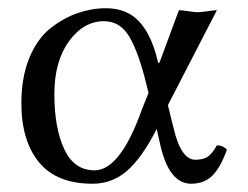

<svg xmlns="http://www.w3.org/2000/svg" viewBox="-20 -439 606 469"><path d="M390.1 -182.1 403.8 -127Q421.9 -48.8 457 -48.8Q476.1 -48.8 487.1 -55.9Q498 -63 509.8 -84Q524.9 -84 534.2 -73.2Q518.1 -28.3 498 -9.3Q478 9.8 446.8 9.8Q392.6 9.8 371.1 -86.9L362.8 -124Q326.7 -53.2 290.3 -21.7Q253.9 9.8 206.1 9.8Q118.2 9.8 75.2 -42.7Q32.2 -95.2 32.2 -187Q32.2 -250 51.5 -297.1Q70.8 -344.2 102.8 -369.6Q134.8 -395 169.4 -407Q204.1 -418.9 238.8 -418.9Q289.6 -418.9 319.8 -386.5Q350.1 -354 365.2 -290Q367.2 -280.8 370.6 -288.6Q371.1 -289.6 371.6 -291.5L417 -414.1Q423.8 -414.1 439.9 -411.6Q456.1 -409.2 463.1 -409.2Q470.2 -409.2 487.1 -411.6Q503.9 -414.1 509.8 -414.1ZM342.8 -211.9 337.9 -231.9Q318.8 -310.1 296.4 -348.6Q273.9 -387.2 233.9 -387.2Q184.1 -387.2 148.4 -338.1Q112.8 -289.1 112.8 -209Q112.8 -126 137 -74.5Q161.1 -22.9 210.9 -22.9Q273.9 -22.9 327.1 -172.9Z"/></svg>

Font: Linux Libertine Display
Style: Regular
Weight: 400
Designer: Philipp H. Poll
Foundry: Philipp H. Poll
Version: Version 5.0.9